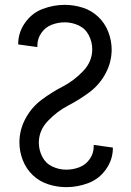

<svg xmlns="http://www.w3.org/2000/svg" viewBox="-20 -763 540 791"><path d="M253 8Q216 8 179.5 -3.5Q143 -15 115.5 -41Q88 -67 74 -103Q60 -139 60 -176Q60 -228 85 -274.5Q110 -321 151.5 -352Q193 -383 238.5 -406.5Q284 -430 322 -469.5Q360 -509 360 -560Q360 -590 346 -617.5Q332 -645 304.5 -658Q277 -671 247 -671Q219 -671 193 -661Q167 -651 150.5 -627.5Q134 -604 134 -576Q134 -573 134 -569L55 -580V-582Q55 -629 83 -669Q111 -709 155.5 -726Q200 -743 247 -743Q284 -743 320.5 -731.5Q357 -720 384.5 -694Q412 -668 426 -632Q440 -596 440 -559Q440 -507 415 -460.5Q390 -414 348.5 -383Q307 -352 261.5 -328.5Q216 -305 178 -265.5Q140 -226 140 -175Q140 -145 154 -117.5Q168 -90 195.5 -77Q223 -64 253 -64Q281 -64 307 -74Q333 -84 349.5 -107.5Q366 -131 366 -159Q366 -162 366 -166L445 -155V-153Q445 -106 417 -66Q389 -26 344.5 -9Q300 8 253 8Z"/></svg>

Font: Iosevka SS08
Style: Regular
Weight: 400
Monospace: yes
Designer: Belleve Invis
Foundry: Belleve Invis
Version: 2.1.0; ttfautohint (v1.8.2)